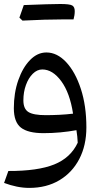

<svg xmlns="http://www.w3.org/2000/svg" viewBox="-20 -647 508 942"><path d="M123.5 274.9Q93.8 274.9 62.5 268.6Q31.2 262.2 0 250.5L21 191.9Q165 192.4 245.8 159.9Q326.7 127.4 361.3 53.2Q360.8 36.6 359.1 22.5Q357.4 8.3 355 -8.3Q317.9 -1.5 276.6 2.4Q235.4 6.3 193.8 6.3Q117.2 6.3 82.5 -21Q47.9 -48.3 47.9 -116.2Q47.9 -190.9 69.6 -253.2Q91.3 -315.4 127.4 -352.5Q163.6 -389.6 207.5 -389.6Q260.3 -389.6 304.9 -341.8Q349.6 -293.9 376.7 -210.9Q403.8 -127.9 403.8 -22Q403.8 66.4 368.9 133.3Q334 200.2 271 237.5Q208 274.9 123.5 274.9ZM338.4 -89.4Q322.8 -191.4 280.5 -248.8Q238.3 -306.2 187.5 -306.2Q162.1 -306.2 140.9 -285.2Q119.6 -264.2 107.2 -229.7Q94.7 -195.3 94.7 -154.8Q94.7 -112.8 119.4 -97.4Q144 -82 204.6 -82Q235.4 -82 271 -83.7Q306.6 -85.4 338.4 -89.4ZM290 -551.8Q204.1 -551.8 90.3 -545.9Q85 -551.8 75.2 -560.5Q80.6 -576.7 86.2 -591.8Q91.8 -606.9 96.7 -622.1Q229 -627.4 275.6 -627.4Q322.3 -627.4 334.5 -620.1Q346.7 -612.8 346.7 -592.5Q346.7 -572.3 340.8 -551.8Z"/></svg>

Font: Pinar DS2-Regular
Style: Regular
Weight: 400
Designer: Amin Abedi
Version: Version 2.000